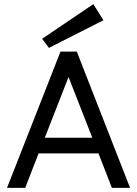

<svg xmlns="http://www.w3.org/2000/svg" viewBox="-20 -910 664 930"><path d="M522 0 457 -167H167L102 0H14L273 -660H352L610 0ZM197 -243H427L312 -537ZM217 -678 184 -722 432 -890 481 -812Z"/></svg>

Font: Lil Grotesk Medium
Style: Regular
Weight: 500
Designer: Bastien Sozeau
Foundry: NBR — Bastien Sozeau
Version: Version 3.003; ttfautohint (v1.8.4.7-5d5b);gftools[0.9.33]